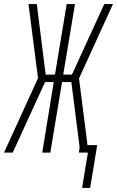

<svg xmlns="http://www.w3.org/2000/svg" viewBox="-35 -755 579 950"><path d="M371 175 400 0H355L359 -26L318 -349H272L214 0H174L231 -349H188L28 0H-15L153 -368L106 -735H147L191 -386H237L295 -735H336L278 -386H321L481 -735H524L356 -367L398 -37H446L411 175Z"/></svg>

Font: Iosevka SS04 XLt Obl
Style: Regular
Weight: 200
Italic angle: -9°
Monospace: yes
Designer: Belleve Invis
Foundry: Belleve Invis
Version: Version 19.0.0; ttfautohint (v1.8.4)